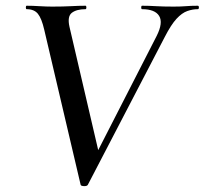

<svg xmlns="http://www.w3.org/2000/svg" viewBox="-20 -645 713 669"><path d="M261 -1 134 -542Q125 -581 112 -597Q99 -613 73 -613Q70 -613 70 -619Q70 -625 73 -625Q94 -625 117.5 -623.5Q141 -622 162 -622Q200 -622 227.5 -623.5Q255 -625 278 -625Q281 -625 281 -619Q281 -613 278 -613Q247 -613 230.5 -600.5Q214 -588 222 -552L328 -97L269 -18L526 -520Q549 -566 534.5 -589.5Q520 -613 475 -613Q472 -613 472 -619Q472 -625 475 -625Q500 -625 523.5 -623.5Q547 -622 585 -622Q611 -622 628 -623.5Q645 -625 669 -625Q673 -625 673 -619Q673 -613 669 -613Q651 -613 632.5 -606.5Q614 -600 595 -579.5Q576 -559 554 -516L286 -1Q283 4 272.5 3.5Q262 3 261 -1Z"/></svg>

Font: Cormorant SemiBold
Style: Italic
Weight: 600
Italic angle: -10°
Designer: Christian Thalmann (Catharsis Fonts)
Foundry: Catharsis Fonts
Version: Version 4.000